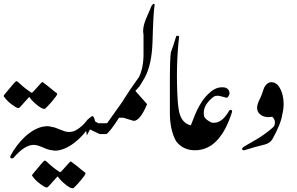

<svg xmlns="http://www.w3.org/2000/svg" viewBox="-21 -801 1579 1021"><path d="M46.4 -350.6Q62 -368.7 65.4 -369.6Q71.3 -369.1 80.1 -360.4Q112.8 -329.1 147.9 -307.1Q150.4 -307.1 165.5 -324.2Q200.7 -364.7 204.6 -365.2Q232.4 -345.2 266.6 -316.4L282.7 -304.2Q282.7 -295.4 276.4 -288.1Q247.6 -250 219.2 -223.1Q204.1 -217.3 166.5 -250.5Q146 -268.6 138.7 -280.3Q135.7 -285.2 134.3 -285.2Q132.8 -284.7 111.8 -260.7Q84 -228.5 81.1 -227.5Q74.2 -224.1 61 -232.4Q21.5 -255.9 -1 -288.6Q-2.4 -292 1.5 -296.9Z M260.7 -1.5ZM260.7 -1.5Q242.2 -2.4 218.3 -12.2Q180.2 -29.3 164.1 -30.3Q113.3 -35.2 49.3 40Q39.1 42 37.1 41Q31.2 35.2 35.2 26.9Q66.4 -32.2 115.2 -77.1Q175.3 -129.9 231.4 -129.9Q244.6 -129.9 262.7 -124L305.7 -64.5ZM46.9 45.9Z M291 127.4ZM197.3 71.8Q212.9 53.7 216.3 52.7Q222.2 53.2 231 62Q263.7 93.3 298.8 115.2Q301.3 115.2 316.4 98.1Q351.6 57.6 355.5 57.1Q383.3 77.1 417.5 106L433.6 118.2Q433.6 127 427.2 134.3Q398.4 172.4 370.1 199.2Q355 205.1 317.4 171.9Q296.9 153.8 289.6 142.1Q286.6 137.2 285.2 137.2Q283.7 137.7 262.7 161.6Q234.9 193.8 231.9 194.8Q225.1 198.2 211.9 189.9Q172.4 166.5 149.9 133.8Q148.4 130.4 152.3 125.5Z M485.4 4.9ZM449.7 -123 444.3 -114.7Q418.5 -79.1 390.1 -54.7Q335 -6.8 283.2 -0.5Q272.9 1 260.7 -1L229.5 -67.9L260.7 -125.5Q274.4 -122.1 291.5 -114.7Q324.2 -100.6 338.9 -99.6Q354.5 -98.1 371.6 -103Q403.3 -117.7 427.2 -144L445.8 -166Q457 -175.8 459.5 -173.8Q466.8 -169.4 465.8 -164.1Q461.9 -145.5 449.7 -123ZM449.7 -123 444.3 -114.7Q418.5 -79.1 390.1 -54.7Q335 -6.8 283.2 -0.5Q272.9 1 260.7 -1L229.5 -67.9L260.7 -125.5Q274.4 -122.1 291.5 -114.7Q324.2 -100.6 338.9 -99.6Q354.5 -98.1 371.6 -103Q403.3 -117.7 427.2 -144L445.8 -166Q457 -175.8 459.5 -173.8Q466.8 -169.4 465.8 -164.1Q461.9 -145.5 449.7 -123ZM602.1 23.4Z M671.4 -233.4ZM670.4 -238.3ZM538.6 -146.5 548.3 -145.5 642.1 -277.3Q660.6 -304.7 679.2 -332H686L761.2 -247.1Q724.1 -158.2 689.9 -158.2L635.3 -174.8H611.8Q564 -99.6 544.4 -87.9H541.5H524.9H509.3L460.4 -111.3H456.5Q448.7 -96.7 440.9 -81.1L437 -106.4Q440.4 -134.8 440.9 -135.7Q453.6 -154.3 453.6 -172.9L468.3 -183.6H471.2Q478 -183.6 484.9 -155.3L501.5 -145.5L502.4 -144.5V-145.5H538.6Q539.6 -145.5 538.6 -146.5Z M722.2 -343.8Q708.5 -328.1 692.4 -310.1L693.4 -309.6Q693.4 -309.6 647.5 -233.4Q647.5 -233.4 613.8 -233.4Q622.1 -247.1 637.2 -272.5Q670.4 -325.2 718.3 -391.6Q740.2 -435.5 742.2 -500.5Q742.2 -500.5 742.2 -616.7Q740.2 -626.5 740.2 -636.7Q740.2 -662.6 754.4 -698.7Q767.1 -728.5 780.3 -758.8Q782.2 -768.6 793.5 -780.8Q801.3 -780.8 801.3 -774.4Q794.4 -739.7 790 -576.7Q786.1 -457.5 749 -388.7Q739.7 -372.6 722.2 -343.8Z M882.3 -201.2V-354Q882.3 -493.2 887.7 -522.9Q898.4 -549.8 915.5 -606.9Q916.5 -611.8 923.3 -610.8Q929.7 -609.9 931.6 -606.9Q913.6 -452.1 923.3 -275.9Q926.8 -217.8 935.5 -191.9Q950.7 -146 991.7 -134.8H993.7Q1021.5 -208 1037.6 -235.8Q1067.4 -291 1110.4 -320.8Q1133.3 -336.9 1159.7 -336.9Q1170.4 -336.9 1180.7 -334Q1199.7 -325.2 1199.7 -303.2Q1195.3 -287.1 1185.5 -280.8Q1178.7 -282.2 1161.6 -287.1Q1144.5 -292 1135.7 -292Q1124.5 -292 1115.7 -287.1Q1062.5 -246.1 1062.5 -201.2Q1062.5 -191.9 1064.5 -183.1Q1070.3 -165 1104.5 -148.9Q1157.7 -140.1 1197.8 -212.9Q1203.6 -219.2 1210.4 -215.8Q1215.3 -208 1211.4 -201.2Q1147.5 -2 1015.6 -2Q952.6 -2 915.5 -49.8Q882.3 -109.9 882.3 -201.2Z M1480 -191.9Q1473.1 -143.1 1428.2 -62Q1416 -40 1386.2 -32.2Q1361.3 -25.9 1335 -19Q1315.9 -13.2 1277.3 -2Q1268.1 -2 1266.1 -7.8Q1266.1 -15.1 1279.3 -22.9Q1319.3 -46.9 1359.4 -69.8Q1403.3 -98.1 1434.1 -127Q1443.4 -139.2 1439.9 -160.2Q1434.1 -174.8 1426.3 -180.2Q1416 -178.2 1407.2 -178.2Q1371.1 -178.2 1353 -203.1Q1346.2 -214.8 1346.2 -228Q1346.2 -242.2 1355 -263.2Q1363.3 -278.8 1370.1 -296.4Q1377 -314 1383.3 -334Q1394 -356 1412.1 -362.8Q1445.3 -369.1 1465.3 -335.9Q1487.3 -298.8 1487.3 -248Q1487.3 -221.2 1480 -191.9Z"/></svg>

Font: Jameel Khushkhat-L
Style: Regular
Weight: 400
Version: Version 3.5